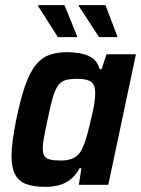

<svg xmlns="http://www.w3.org/2000/svg" viewBox="-20 -722 551 750"><path d="M158 8Q112 8 82.5 -3Q53 -14 39 -40.5Q25 -67 25 -114Q25 -141 30 -176.5Q35 -212 44 -258Q60 -334 77 -384Q94 -434 116 -463.5Q138 -493 168 -505.5Q198 -518 240 -518Q274 -518 301 -512Q328 -506 345.5 -491.5Q363 -477 369 -452H377L396 -510H511L403 0H288L298 -65H291Q274 -34 252 -18.5Q230 -3 206 2.5Q182 8 158 8ZM217 -95Q239 -95 255.5 -100Q272 -105 284 -116.5Q296 -128 303 -146Q309 -158 315.5 -178.5Q322 -199 328 -224.5Q334 -250 340 -275Q346 -300 349 -322Q352 -344 352 -358Q352 -390 336.5 -402Q321 -414 283 -414Q255 -414 237.5 -409.5Q220 -405 208 -389.5Q196 -374 186.5 -342Q177 -310 166 -255Q157 -214 152 -186.5Q147 -159 147 -142Q147 -122 154 -112Q161 -102 176.5 -98.5Q192 -95 217 -95ZM206 -577 129 -698V-702H232L281 -581V-577ZM367 -577 288 -698V-702H392L438 -581V-577Z"/></svg>

Font: Saira SemiCondensed SemiBold
Style: Italic
Weight: 600
Width: 4
Italic angle: -12°
Designer: Hector Gatti with collaboration of the Omnibus-Type team
Foundry: Omnibus-Type
Version: Version 1.101